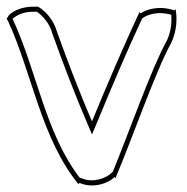

<svg xmlns="http://www.w3.org/2000/svg" viewBox="-26 -540 559 574"><path d="M-6 -484 -1 -475C71 -317 97 -127 208 10L212 7C254 25 299 7 317 -11L319 -7C366 -117 441 -332 485 -410C503 -446 504 -486 499 -513L496 -509L481 -513C447 -521 414 -513 394 -500L391 -504C343 -401 295 -289 249 -177C215 -256 176 -356 143 -449C135 -476 115 -504 88 -520H73C42 -520 15 -509 1 -495ZM11 -483 13 -485C24 -495 46 -505 73 -505H84C106 -490 122 -467 129 -445V-444C162 -351 201 -250 235 -171L249 -138L263 -171C307 -278 353 -386 399 -485L402 -487C418 -498 448 -505 477 -498L486 -496C488 -472 485 -443 472 -417C428 -339 357 -137 311 -26L306 -22C292 -8 253 8 218 -7L212 -9C110 -142 85 -324 13 -481L12 -482Z"/></svg>

Font: Snowfall
Style: BlkOl
Weight: 900
Designer: Jasper
Foundry: Cannot Into Space Fonts
Version: Version 0.9